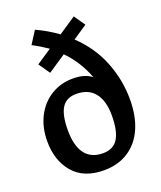

<svg xmlns="http://www.w3.org/2000/svg" viewBox="-147 -892 837 996"><g transform="rotate(-20 271.0 -394.0)"><path d="M506 -290Q506 -199 476.5 -131.5Q447 -64 390 -27Q333 10 255 10Q144 10 86 -57.5Q28 -125 28 -232Q28 -309 59 -368.5Q90 -428 143.5 -460.5Q197 -493 263 -493Q298 -493 323 -485.5Q348 -478 367 -463Q330 -560 263 -627L164 -561L121 -623L205 -679Q163 -708 122 -729L166 -798Q226 -771 283 -730L379 -794L421 -733L342 -680Q426 -600 466 -499Q506 -398 506 -290ZM389 -245Q389 -325 354.5 -368.5Q320 -412 253 -412Q198 -412 173 -372.5Q148 -333 148 -249Q148 -164 181 -119.5Q214 -75 280 -75Q338 -75 363.5 -117.5Q389 -160 389 -245Z"/></g></svg>

Font: Enriqueta SemiBold
Style: Regular
Weight: 600
Designer: Viviana Monsalve, Gustavo Ibarra
Foundry: 72Puntos
Version: Version 2.000